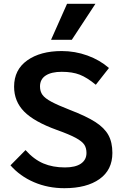

<svg xmlns="http://www.w3.org/2000/svg" viewBox="-20 -978 645 1008"><path d="M35 -110 114 -190Q158 -141 207.5 -120Q257 -99 321 -99Q376 -99 405 -119Q434 -139 434 -175Q434 -201 422.5 -218.5Q411 -236 378 -254Q345 -272 278 -296Q159 -339 106.5 -392.5Q54 -446 54 -523Q54 -612 123 -661Q192 -710 304 -710Q374 -710 439 -686.5Q504 -663 552 -621L483 -533Q437 -571 398.5 -586Q360 -601 304 -601Q250 -601 220 -581.5Q190 -562 190 -524Q190 -498 203 -480Q216 -462 249.5 -444Q283 -426 347 -401Q433 -368 480.5 -337.5Q528 -307 549 -269Q570 -231 570 -175Q570 -86 502.5 -38Q435 10 318 10Q232 10 158.5 -21.5Q85 -53 35 -110ZM332 -958H481L357 -769H248Z"/></svg>

Font: Niramit
Style: Bold
Weight: 700
Designer: Katatrad Aksorn Co.,Ltd.
Foundry: Cadson Demak Co.,Ltd.
Version: Version 1.001; ttfautohint (v1.6)